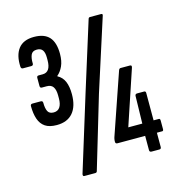

<svg xmlns="http://www.w3.org/2000/svg" viewBox="-106 -777 839 900"><g transform="rotate(-15 313.5 -327.5)"><path d="M131 -235Q95 -235 74.5 -249Q54 -263 45 -289.5Q36 -316 36 -352Q36 -362 46 -362H86Q96 -362 96 -352Q96 -325 103.5 -310.5Q111 -296 132 -296Q152 -296 162 -311Q172 -326 172 -353V-368Q172 -395 162.5 -409Q153 -423 132 -423H108Q99 -423 99 -433V-472Q99 -482 108 -482H128Q147 -482 157 -496.5Q167 -511 167 -540V-553Q167 -577 158.5 -589Q150 -601 131 -601Q109 -601 102 -584.5Q95 -568 96 -543Q96 -533 86 -533H46Q37 -533 36 -543Q33 -599 57 -630.5Q81 -662 133 -662Q183 -662 207 -635.5Q231 -609 231 -554Q231 -519 220 -495Q209 -471 192 -457V-455Q215 -443 225.5 -418.5Q236 -394 236 -357Q236 -298 209 -266.5Q182 -235 131 -235ZM193 29Q185 29 187 18L300 -348L403 -677Q405 -684 411 -684H465Q474 -684 471 -675L359 -326L255 23Q253 29 246 29ZM527 0Q517 0 517 -10V-79H383Q373 -79 373 -88V-94Q373 -98 374 -102Q375 -106 376 -110L478 -406Q481 -416 488 -416H533Q538 -416 540 -413.5Q542 -411 540 -404L451 -138H519L522 -272Q523 -281 532 -281H566Q574 -281 574 -272V-139H600Q606 -139 606 -129V-88Q606 -79 600 -79H574V-10Q574 0 565 0Z"/></g></svg>

Font: Sofia Sans Extra Condensed Medium
Style: Regular
Weight: 500
Version: Version 4.100